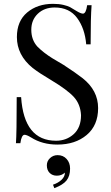

<svg xmlns="http://www.w3.org/2000/svg" viewBox="-20 -739 580 1000"><path d="M272 -6Q326 -6 364 -40.5Q402 -75 402 -139Q399 -196 365 -233.5Q331 -271 246 -322Q188 -356 150 -385Q68 -452 68 -546Q68 -629 121.5 -674Q175 -719 256 -719Q287 -719 310 -713.5Q333 -708 344.5 -702Q356 -696 378 -682Q401 -668 412 -668Q428 -668 434 -712H457Q452 -647 452 -508H429Q422 -591 381.5 -645.5Q341 -700 265 -700Q211 -700 177 -667.5Q143 -635 143 -584Q143 -531 175 -496Q207 -464 252 -436L311 -401Q374 -360 410 -332Q491 -268 491 -176Q491 -86 431.5 -36Q372 14 279 14Q200 14 142 -23Q119 -37 108 -37Q92 -37 86 7H63Q67 -42 67 -233H90Q105 -6 272 -6ZM318 160Q301 176 276 176Q253 176 238.5 161.5Q224 147 224 122Q224 100 240.5 84.5Q257 69 280 69Q309 69 327 89Q345 109 345 139Q345 178 326.5 201Q308 224 263 241L256 223Q283 214 300.5 197.5Q318 181 318 160Z"/></svg>

Font: Playfair Display
Style: Regular
Weight: 400
Designer: Claus Eggers S?rensen
Foundry: Claus Eggers S?rensen
Version: Version 1.003